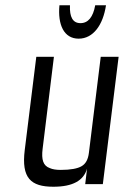

<svg xmlns="http://www.w3.org/2000/svg" viewBox="-20 -700 471 730"><path d="M183 10C256 10 298 -13 311 -59L304 0H371L431 -484H363L318 -119C315 -94 306 -77 290 -68C275 -59 248 -54 211 -54C194 -54 180 -56 169 -61C144 -70 137 -93 142 -134L185 -484H118L74 -129C61 -23 97 10 183 10ZM383 -680H342C334 -635 315 -612 286 -612C257 -612 244 -635 246 -680H206C199 -606 223 -553 279 -553C335 -553 372 -606 383 -680Z"/></svg>

Font: Gamestation Condensed
Style: Italic
Weight: 400
Width: 3
Designer: Jonas Hecksher
Foundry: Jonas Hecksher, Playtypeª, e-types AS
Version: Version 1.003